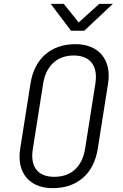

<svg xmlns="http://www.w3.org/2000/svg" viewBox="-20 -970 640 1000"><path d="M350 -810H419L568 -950H497L390 -853L312 -950H244ZM254 10C383 10 468 -65 489 -194L543 -536C562 -659 494 -740 373 -740C245 -740 160 -665 139 -536L85 -194C66 -71 133 10 254 10ZM263 -49C177 -49 136 -101 151 -194L205 -536C220 -628 278 -681 364 -681C449 -681 491 -628 477 -536L423 -194C408 -101 350 -49 263 -49Z"/></svg>

Font: JetBrains Mono ExtraLight
Style: Italic
Weight: 240
Italic angle: -9°
Monospace: yes
Designer: Philipp Nurullin, Konstantin Bulenkov
Foundry: JetBrains
Version: Version 2.305